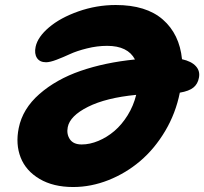

<svg xmlns="http://www.w3.org/2000/svg" viewBox="-20 -731 820 771"><path d="M273.9 20Q193.8 20 138.9 -12.5Q84 -44.9 63 -98.4Q42 -151.9 55.2 -216.8Q70.8 -294.4 138.4 -353.5Q206.1 -412.6 303.5 -446.3Q400.9 -480 522 -492.2Q493.2 -546.9 410.2 -546.9Q370.1 -546.9 329.1 -536.6Q288.1 -526.4 261.2 -513.9Q234.4 -501.5 207.5 -491.2Q180.7 -481 165 -481Q139.6 -481 128.4 -498.3Q117.2 -515.6 123 -543Q131.3 -582.5 176.8 -621.1Q222.2 -659.7 294.9 -685.3Q367.7 -710.9 444.8 -710.9Q566.9 -710.9 633.8 -652.6Q700.7 -594.2 710.9 -493.2Q748.5 -484.9 766.4 -465.3Q784.2 -445.8 778.8 -418.9Q774.4 -394 756.8 -379.6Q739.3 -365.2 702.1 -358.9Q685.5 -275.9 643.1 -204.6Q600.6 -133.3 543.2 -84.5Q485.8 -35.6 415.8 -7.8Q345.7 20 273.9 20ZM252 -220.2Q246.6 -192.4 260.7 -171.6Q274.9 -150.9 308.1 -150.9Q340.8 -150.9 375.2 -165.3Q409.7 -179.7 439.5 -205.1Q469.2 -230.5 492.7 -268.3Q516.1 -306.2 526.9 -350.1Q405.8 -338.4 333.3 -302Q260.7 -265.6 252 -220.2Z"/></svg>

Font: Shantell Sans Irregular
Style: Italic
Weight: 800
Italic angle: -11.31°
Designer: Stephen Nixon, Anya Danilova, Shantell Martin
Foundry: Arrow Type
Version: Version 1.006;[9816181b4]